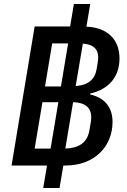

<svg xmlns="http://www.w3.org/2000/svg" viewBox="-20 -831 640 964"><path d="M298 0H310C454 0 545 -96 545 -218C545 -299 500 -341 432 -357V-361C524 -382 580 -443 580 -538C580 -630 522 -693 414 -697L433 -811H351L332 -698H154L38 0H216L197 113H279ZM206 -397 242 -613H322L286 -397ZM473 -543C473 -535 472 -525 470 -513L465 -483C456 -431 421 -403 360 -399L396 -612C444 -609 473 -588 473 -543ZM154 -85 193 -318H273L234 -85ZM438 -242C438 -231 437 -219 434 -207L429 -177C418 -114 377 -88 308 -85L347 -318C408 -316 438 -291 438 -242Z"/></svg>

Font: IBM Mono Medium
Style: Italic
Weight: 500
Italic angle: -9°
Monospace: yes
Designer: Mike Abbink, Paul van der Laan, Pieter van Rosmalen
Foundry: Bold Monday
Version: Version 2.3